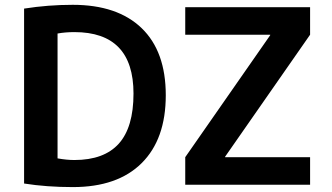

<svg xmlns="http://www.w3.org/2000/svg" viewBox="-20 -760 1364 790"><path d="M79.1 -4.9V-724.6Q177.7 -740.2 279.3 -740.2Q462.9 -740.2 562.5 -644.5Q662.1 -548.8 662.1 -368.2Q662.1 -187.5 563 -88.9Q463.9 9.8 279.3 9.8Q171.9 9.8 79.1 -4.9ZM216.8 -108.4Q253.9 -101.6 286.1 -101.6Q408.2 -101.6 468.8 -168.9Q529.3 -236.3 529.3 -375Q529.3 -627.9 286.1 -627.9Q249 -627.9 216.8 -622.1ZM742.2 0V-113.3L1091.8 -615.2V-617.2H742.2V-730.5H1255.9V-617.2L906.2 -115.2V-113.3H1255.9V0Z"/></svg>

Font: GenEi M Gothic v2 Bold
Style: Regular
Weight: 700
Version: Version 2.0